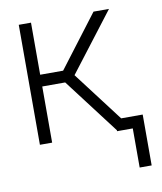

<svg xmlns="http://www.w3.org/2000/svg" viewBox="-77 -562 664 788"><g transform="rotate(-10 255.0 -168.5)"><path d="M376 -49H491.5V163H441.5V0H376ZM182.5 -258.5 366 -500H430.5L238.5 -249.5L239.5 -262.5L439 0H379ZM54.5 -500H105.5V-283H209.5V-234H105.5V0H54.5Z"/></g></svg>

Font: Overused Grotesk Light
Style: Regular
Weight: 300
Designer: RandomMaerks
Version: Version 0.005